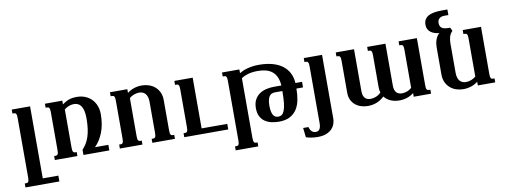

<svg xmlns="http://www.w3.org/2000/svg" viewBox="-70 -1130 4601 1742"><g transform="rotate(-10 2230.0 -259.5)"><path d="M360.8 198.7H48.3V162.1H62Q68.4 162.1 73.2 160.2Q78.1 158.2 81.5 152.8Q85 147.5 86.4 138.2Q87.9 128.9 87.9 113.8V-433.6Q87.9 -448.7 86.4 -458Q85 -467.3 81.5 -472.7Q78.1 -478 73.2 -480Q68.4 -481.9 62 -481.9H48.3V-518.6H217.3V145H360.8Z M648.4 -529.3Q690.4 -529.3 725.1 -515.4Q759.8 -501.5 784.7 -476.1Q809.6 -450.7 823.2 -415.5Q836.9 -380.4 836.9 -337.9Q836.9 -242.7 808.8 -170.7Q780.8 -98.6 732.9 -51.3H856V0H617.7V-48.3Q637.7 -69.3 653.3 -94.5Q668.9 -119.6 679.9 -152.3Q690.9 -185.1 696.8 -227.1Q702.6 -269 702.6 -323.7Q702.6 -364.7 695.8 -392.8Q689 -420.9 676.8 -438Q664.6 -455.1 648.2 -462.4Q631.8 -469.7 612.8 -469.7Q605.5 -469.7 595.7 -468.8Q585.9 -467.8 574.5 -464.4Q563 -460.9 549.8 -454.1Q536.6 -447.3 522.9 -436V-85Q522.9 -69.8 524.4 -60.5Q525.9 -51.3 529.3 -45.9Q532.7 -40.5 537.4 -38.6Q542 -36.6 548.8 -36.6H562V0H354V-36.6H367.7Q374 -36.6 378.9 -38.6Q383.8 -40.5 387.2 -45.9Q390.6 -51.3 392.1 -60.5Q393.6 -69.8 393.6 -85V-433.6Q393.6 -448.7 392.1 -458Q390.6 -467.3 387.2 -472.7Q383.8 -478 378.9 -480Q374 -481.9 367.7 -481.9H354V-518.6H514.2V-484.4Q526.4 -492.7 539.1 -500.7Q551.8 -508.8 567.1 -515.1Q582.5 -521.5 602.3 -525.4Q622.1 -529.3 648.4 -529.3Z M1122.1 -85Q1122.1 -69.8 1123.5 -60.5Q1125 -51.3 1128.4 -45.9Q1131.8 -40.5 1136.5 -38.6Q1141.1 -36.6 1147.9 -36.6H1161.1V0H953.1V-36.6H966.8Q973.1 -36.6 978 -38.6Q982.9 -40.5 986.3 -45.9Q989.7 -51.3 991.2 -60.5Q992.7 -69.8 992.7 -85V-433.6Q992.7 -448.7 991.2 -458Q989.7 -467.3 986.3 -472.7Q982.9 -478 978 -480Q973.1 -481.9 966.8 -481.9H953.1V-518.6H1113.3V-484.4Q1141.1 -506.8 1176 -518.1Q1210.9 -529.3 1247.6 -529.3Q1280.3 -529.3 1311.8 -519Q1343.3 -508.8 1367.4 -488.3Q1391.6 -467.8 1406.5 -436.5Q1421.4 -405.3 1421.4 -363.8V-85Q1421.4 -69.8 1422.9 -60.5Q1424.3 -51.3 1427.7 -45.9Q1431.2 -40.5 1435.8 -38.6Q1440.4 -36.6 1447.3 -36.6H1460.4V0H1252.4V-36.6H1266.1Q1272.5 -36.6 1277.3 -38.6Q1282.2 -40.5 1285.6 -45.9Q1289.1 -51.3 1290.5 -60.5Q1292 -69.8 1292 -85V-371.1Q1292 -399.4 1285.2 -418.5Q1278.3 -437.5 1267.3 -448.7Q1256.3 -460 1241.7 -464.8Q1227.1 -469.7 1211.9 -469.7Q1188.5 -469.7 1163.8 -460.2Q1139.2 -450.7 1122.1 -435.1Z M1951.7 0H1546.4V-36.6H1560.1Q1566.4 -36.6 1571.3 -38.6Q1576.2 -40.5 1579.6 -45.9Q1583 -51.3 1584.5 -60.5Q1585.9 -69.8 1585.9 -85V-433.6Q1585.9 -448.7 1584.5 -458Q1583 -467.3 1579.6 -472.7Q1576.2 -478 1571.3 -480Q1566.4 -481.9 1560.1 -481.9H1546.4V-518.6H1715.3V-51.3H1951.7Z M2427.7 -257.8Q2413.1 -257.8 2400.1 -253.2Q2387.2 -248.5 2377.4 -236.1Q2367.7 -223.6 2362.1 -201.9Q2356.4 -180.2 2356.4 -146Q2356.4 -114.7 2361.1 -93.5Q2365.7 -72.3 2374 -59.3Q2382.3 -46.4 2394 -40.8Q2405.8 -35.2 2419.9 -35.2Q2437.5 -35.2 2451.4 -44.4Q2465.3 -53.7 2475.3 -78.4Q2485.4 -103 2490.5 -146.2Q2495.6 -189.5 2495.6 -257.8ZM2306.6 -476.1Q2256.3 -476.1 2217.5 -464.8Q2178.7 -453.6 2154.3 -436V113.8Q2154.3 128.9 2155.8 138.2Q2157.2 147.5 2160.6 152.8Q2164.1 158.2 2168.7 160.2Q2173.3 162.1 2180.2 162.1H2193.4V198.7H1985.4V162.1H1999Q2005.4 162.1 2010.3 160.2Q2015.1 158.2 2018.6 152.8Q2022 147.5 2023.4 138.2Q2024.9 128.9 2024.9 113.8V-433.6Q2024.9 -448.7 2023.4 -458Q2022 -467.3 2018.6 -472.7Q2015.1 -478 2010.3 -480Q2005.4 -481.9 1999 -481.9H1985.4V-518.6H2145.5V-484.4Q2158.7 -492.7 2176.5 -500.7Q2194.3 -508.8 2217 -515.1Q2239.7 -521.5 2267.1 -525.4Q2294.4 -529.3 2326.2 -529.3Q2394 -529.3 2448 -514.9Q2502 -500.5 2540 -472.7Q2578.1 -444.8 2599.9 -403.8Q2621.6 -362.8 2625 -309.1H2686V-257.8H2625Q2625 -205.1 2616.2 -156.5Q2607.4 -107.9 2584.2 -70.8Q2561 -33.7 2520.8 -11.5Q2480.5 10.7 2417.5 10.7Q2381.3 10.7 2347.9 2.9Q2314.5 -4.9 2288.6 -22.9Q2262.7 -41 2247.3 -71Q2231.9 -101.1 2231.9 -146Q2231.9 -191.9 2248.5 -223.1Q2265.1 -254.4 2292.5 -273.4Q2319.8 -292.5 2355 -300.8Q2390.1 -309.1 2426.8 -309.1H2495.6Q2492.2 -355 2478 -386.7Q2463.9 -418.5 2439.7 -438.2Q2415.5 -458 2382.1 -467Q2348.6 -476.1 2306.6 -476.1Z M2907.2 67.9Q2907.2 88.9 2899.9 113.3Q2892.6 137.7 2873.8 158.9Q2855 180.2 2822.3 194.3Q2789.6 208.5 2738.8 208.5Q2723.6 208.5 2708.5 207Q2693.4 205.6 2679.4 203.4Q2665.5 201.2 2653.6 198.2Q2641.6 195.3 2632.8 191.9L2623 105H2671.9Q2675.8 120.6 2682.1 131.3Q2688.5 142.1 2696.3 148.4Q2704.1 154.8 2713.1 157.5Q2722.2 160.2 2731.4 160.2Q2741.2 160.2 2749.8 156.5Q2758.3 152.8 2764.4 144.5Q2770.5 136.2 2774.2 122.8Q2777.8 109.4 2777.8 89.8V-433.6Q2777.8 -448.7 2776.4 -458Q2774.9 -467.3 2771.5 -472.7Q2768.1 -478 2763.2 -480Q2758.3 -481.9 2752 -481.9H2738.8V-518.6H2907.2Z M3072.3 -433.6Q3072.3 -448.7 3070.8 -458Q3069.3 -467.3 3065.9 -472.7Q3062.5 -478 3057.6 -480Q3052.7 -481.9 3046.4 -481.9H3033.2V-518.6H3201.7V-132.8Q3201.7 -108.4 3207.3 -92.3Q3212.9 -76.2 3222.4 -66.7Q3231.9 -57.1 3245.1 -53Q3258.3 -48.8 3272.9 -48.8Q3283.7 -48.8 3295.9 -51Q3308.1 -53.2 3320.6 -58.1Q3333 -63 3345.2 -70.8Q3357.4 -78.6 3368.7 -90.3Q3365.2 -101.6 3363.5 -113.8Q3361.8 -126 3361.8 -140.1V-433.6Q3361.8 -448.7 3360.4 -458Q3358.9 -467.3 3355.5 -472.7Q3352.1 -478 3347.2 -480Q3342.3 -481.9 3335.9 -481.9H3322.8V-518.6H3491.2V-132.8Q3491.2 -108.4 3496.8 -92.3Q3502.4 -76.2 3512 -66.7Q3521.5 -57.1 3534.7 -53Q3547.9 -48.8 3562.5 -48.8Q3586.4 -48.8 3609.4 -57.6Q3632.3 -66.4 3651.4 -83.5V-433.6Q3651.4 -448.7 3649.9 -458Q3648.4 -467.3 3645 -472.7Q3641.6 -478 3636.7 -480Q3631.8 -481.9 3625.5 -481.9H3612.3V-518.6H3780.8V-85Q3780.8 -69.8 3782.2 -60.5Q3783.7 -51.3 3787.1 -45.9Q3790.5 -40.5 3795.2 -38.6Q3799.8 -36.6 3806.6 -36.6H3820.3V0H3660.2V-34.2Q3634.3 -12.2 3599.4 -0.7Q3564.5 10.7 3527.8 10.7Q3507.3 10.7 3487.5 7.1Q3467.8 3.4 3450 -3.9Q3432.1 -11.2 3416.5 -22.7Q3400.9 -34.2 3389.2 -49.8Q3356.4 -19 3318.8 -4.2Q3281.2 10.7 3238.3 10.7Q3206.5 10.7 3176.8 1.7Q3147 -7.3 3123.8 -25.9Q3100.6 -44.4 3086.4 -72.8Q3072.3 -101.1 3072.3 -140.1Z M3989.7 -528.3Q3966.3 -530.8 3946 -537.4Q3925.8 -543.9 3910.9 -555.4Q3896 -566.9 3887.2 -583.7Q3878.4 -600.6 3878.4 -623.5Q3878.4 -653.3 3890.9 -673.3Q3903.3 -693.4 3925.8 -705.1Q3948.2 -716.8 3979.7 -721.7Q4011.2 -726.6 4048.8 -726.6H4098.6V-675.3H4059.6Q4047.4 -675.3 4036.4 -672.1Q4025.4 -668.9 4016.8 -662.1Q4008.3 -655.3 4003.4 -645Q3998.5 -634.8 3998.5 -620.1Q3998.5 -589.4 4016.8 -574.5Q4035.2 -559.6 4081.1 -559.6H4094.7L4109.9 -528.3Q4087.9 -505.9 4080.1 -478.3Q4072.3 -450.7 4072.3 -417V-147.5Q4072.3 -119.1 4079.1 -100.1Q4085.9 -81.1 4096.9 -69.8Q4107.9 -58.6 4122.3 -53.7Q4136.7 -48.8 4152.3 -48.8Q4175.8 -48.8 4200.4 -58.3Q4225.1 -67.9 4242.2 -83.5V-433.6Q4242.2 -448.7 4240.7 -458Q4239.3 -467.3 4235.8 -472.7Q4232.4 -478 4227.5 -480Q4222.7 -481.9 4216.3 -481.9H4203.1V-518.6H4371.6V-85Q4371.6 -69.8 4373 -60.5Q4374.5 -51.3 4377.9 -45.9Q4381.3 -40.5 4386 -38.6Q4390.6 -36.6 4397.5 -36.6H4411.1V0H4251V-34.2Q4223.1 -11.7 4188.2 -0.5Q4153.3 10.7 4116.7 10.7Q4083.5 10.7 4052.2 0.5Q4021 -9.8 3996.8 -30.3Q3972.7 -50.8 3957.8 -81.8Q3942.9 -112.8 3942.9 -154.8V-404.3Q3942.9 -421.4 3945.6 -439.5Q3948.2 -457.5 3954.1 -474.1Q3960 -490.7 3968.8 -504.9Q3977.5 -519 3989.7 -528.3Z"/></g></svg>

Font: Arian AMU Serif
Style: Bold
Weight: 700
Designer: Ruben Hakobyan (Tarumian)
Foundry: Ruben Hakobyan (Tarumian)
Version: Version 1.002